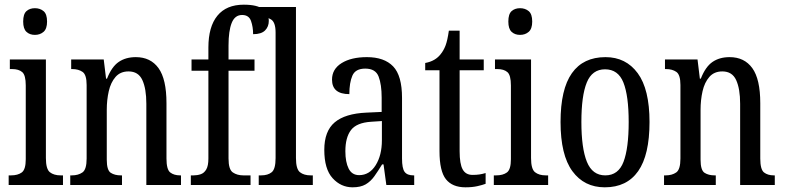

<svg xmlns="http://www.w3.org/2000/svg" viewBox="-20 -790 3351 820"><path d="M129 -641Q107 -641 93 -654Q79 -667 79 -698Q79 -730 93 -742.5Q107 -755 129 -755Q151 -755 166 -742.5Q181 -730 181 -698Q181 -667 166 -654Q151 -641 129 -641ZM17 0V-41H27Q56 -41 73 -53.5Q90 -66 90 -110V-425Q90 -469 75 -482Q60 -495 32 -495H22V-536H176V-115Q176 -68 193 -54.5Q210 -41 239 -41H249V0Z M280 0V-41H287Q314 -41 332 -53.5Q350 -66 350 -113V-427Q350 -471 332.5 -483Q315 -495 289 -495H284V-536H423L433 -454H437Q457 -505 487 -525.5Q517 -546 560 -546Q623 -546 657 -499Q691 -452 691 -349V-113Q691 -66 707 -53.5Q723 -41 749 -41H753V0H605V-347Q605 -411 588 -448Q571 -485 529 -485Q494 -485 473.5 -461.5Q453 -438 444.5 -400.5Q436 -363 436 -321V-108Q436 -63 453 -52Q470 -41 496 -41H501V0Z M795 0V-41H807Q823 -41 837.5 -46Q852 -51 861 -66.5Q870 -82 870 -113V-488H798V-536H870V-587Q870 -676 908.5 -723Q947 -770 1021 -770Q1080 -770 1104 -750Q1128 -730 1128 -701Q1128 -676 1112 -660Q1096 -644 1061 -644Q1061 -675 1052 -700.5Q1043 -726 1014 -726Q983 -726 969.5 -692Q956 -658 956 -596V-536H1067V-488H956V-113Q956 -66 974.5 -53.5Q993 -41 1019 -41H1050V0Z M1085 0V-41H1095Q1124 -41 1140.5 -54.5Q1157 -68 1157 -115V-651Q1157 -695 1137.5 -707Q1118 -719 1095 -719H1085V-760H1244V-115Q1244 -68 1261 -54.5Q1278 -41 1307 -41H1316V0Z M1486 10Q1436 10 1400.5 -29Q1365 -68 1365 -150Q1365 -230 1409.5 -267.5Q1454 -305 1545 -309L1610 -312V-373Q1610 -429 1597 -463Q1584 -497 1540 -497Q1498 -497 1485 -467Q1472 -437 1472 -388Q1398 -388 1398 -450Q1398 -495 1439 -520.5Q1480 -546 1547 -546Q1621 -546 1659 -506.5Q1697 -467 1697 -372V-113Q1697 -71 1708 -56Q1719 -41 1746 -41H1749V0H1630L1618 -88H1612Q1595 -60 1579 -37.5Q1563 -15 1541.5 -2.5Q1520 10 1486 10ZM1514 -42Q1558 -42 1584.5 -84.5Q1611 -127 1611 -191V-273L1565 -270Q1503 -266 1479 -234.5Q1455 -203 1455 -144Q1455 -98 1469 -70Q1483 -42 1514 -42Z M1968 10Q1912 10 1884.5 -24.5Q1857 -59 1857 -145V-490H1796V-521Q1840 -529 1863 -560Q1875 -575 1883 -596Q1891 -617 1897 -659H1943V-536H2046V-490H1943V-144Q1943 -90 1956 -66.5Q1969 -43 1998 -43Q2015 -43 2028 -45Q2041 -47 2054 -51V-5Q2041 0 2019 5Q1997 10 1968 10Z M2201 -641Q2179 -641 2165 -654Q2151 -667 2151 -698Q2151 -730 2165 -742.5Q2179 -755 2201 -755Q2223 -755 2238 -742.5Q2253 -730 2253 -698Q2253 -667 2238 -654Q2223 -641 2201 -641ZM2089 0V-41H2099Q2128 -41 2145 -53.5Q2162 -66 2162 -110V-425Q2162 -469 2147 -482Q2132 -495 2104 -495H2094V-536H2248V-115Q2248 -68 2265 -54.5Q2282 -41 2311 -41H2321V0Z M2563 10Q2475 10 2424.5 -59Q2374 -128 2374 -269Q2374 -409 2422.5 -477.5Q2471 -546 2566 -546Q2653 -546 2703.5 -477.5Q2754 -409 2754 -269Q2754 -128 2705.5 -59Q2657 10 2563 10ZM2565 -41Q2621 -41 2643 -99Q2665 -157 2665 -269Q2665 -381 2642.5 -437.5Q2620 -494 2564 -494Q2509 -494 2486 -437.5Q2463 -381 2463 -269Q2463 -157 2486.5 -99Q2510 -41 2565 -41Z M2816 0V-41H2823Q2850 -41 2868 -53.5Q2886 -66 2886 -113V-427Q2886 -471 2868.5 -483Q2851 -495 2825 -495H2820V-536H2959L2969 -454H2973Q2993 -505 3023 -525.5Q3053 -546 3096 -546Q3159 -546 3193 -499Q3227 -452 3227 -349V-113Q3227 -66 3243 -53.5Q3259 -41 3285 -41H3289V0H3141V-347Q3141 -411 3124 -448Q3107 -485 3065 -485Q3030 -485 3009.5 -461.5Q2989 -438 2980.5 -400.5Q2972 -363 2972 -321V-108Q2972 -63 2989 -52Q3006 -41 3032 -41H3037V0Z"/></svg>

Font: Noto Serif Myanmar ExtraCondensed
Style: Regular
Weight: 400
Width: 2
Designer: Ben Mitchell and the Monotype Design Team
Foundry: Monotype Imaging Inc.
Version: Version 2.106; ttfautohint (v1.8.4.7-5d5b)